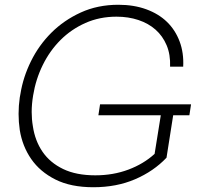

<svg xmlns="http://www.w3.org/2000/svg" viewBox="-20 -769 871 806"><path d="M707 -285 679 -107Q625 -50 547 -16.5Q469 17 372 17Q277 17 212.5 -15.5Q148 -48 111 -101.5Q74 -155 63 -223Q58 -257 58 -291Q58 -325 63 -360L66 -376Q77 -445 110 -512Q143 -579 195.5 -631.5Q248 -684 319 -716.5Q390 -749 477 -749Q542 -749 594 -730Q646 -711 681 -677Q716 -643 734 -595Q752 -547 749 -489H694Q696 -540 679.5 -579Q663 -618 633 -644.5Q603 -671 561 -685Q519 -699 469 -699Q398 -699 338.5 -672.5Q279 -646 234 -601Q189 -556 159.5 -496Q130 -436 119 -368Q113 -332 113 -299Q113 -268 118 -239Q127 -178 158.5 -132Q190 -86 245 -59.5Q300 -33 380 -33Q455 -33 519 -57Q583 -81 629 -123L655 -285H393L400 -331H782L775 -285Z"/></svg>

Font: Sora ExtraLight
Style: Italic
Weight: 200
Designer: Jonathan Barnbrook, Juli√°n Moncada
Version: Version 1.000